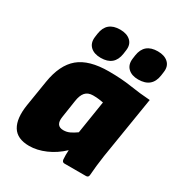

<svg xmlns="http://www.w3.org/2000/svg" viewBox="-174 -837 894 963"><g transform="rotate(30 273.0 -355.0)"><path d="M137 12Q67 12 40 -32.5Q13 -77 26 -160L50 -309Q67 -415 125 -463.5Q183 -512 298 -512Q371 -512 428.5 -503Q486 -494 546 -490L488 -131Q483 -98 480 -69.5Q477 -41 475 -15Q474 0 460 0H335Q322 0 320 -15Q319 -27 319 -41Q319 -55 320 -69Q279 -30 230.5 -9Q182 12 137 12ZM246 -142Q266 -142 283.5 -150.5Q301 -159 319 -172L349 -362Q338 -364 323.5 -366Q309 -368 289 -368Q260 -368 244.5 -350.5Q229 -333 224 -297L209 -198Q200 -142 246 -142ZM444 -550Q406 -550 385 -570Q364 -590 368 -625L371 -647Q382 -722 460 -722Q499 -722 520.5 -702Q542 -682 537 -647L534 -625Q523 -550 444 -550ZM227 -550Q188 -550 167 -570Q146 -590 150 -625L153 -647Q164 -722 242 -722Q281 -722 302.5 -702Q324 -682 319 -647L316 -625Q305 -550 227 -550Z"/></g></svg>

Font: Sofia Sans ExtraBlack
Style: Italic
Weight: 1000
Italic angle: -9°
Designer: Botio Nikoltchev, Ani Petrova
Foundry: lettersoup
Version: Version 4.100; ttfautohint (v1.8.4.7-5d5b)